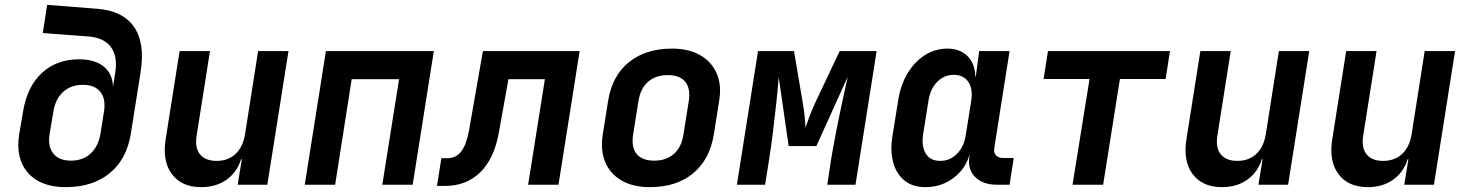

<svg xmlns="http://www.w3.org/2000/svg" viewBox="-20 -760 6040 790"><path d="M254 10Q148 11 95.5 -48.5Q43 -108 59 -208L75 -302Q92 -404 152.5 -460Q213 -516 306 -516Q370 -516 406.5 -486.5Q443 -457 445 -403L454 -460Q465 -526 437 -565.5Q409 -605 343 -610L156 -624L174 -740L379 -724Q486 -716 532 -648.5Q578 -581 558 -460L518 -208Q501 -105 432 -48Q363 9 254 10ZM272 -99Q321 -99 352.5 -128Q384 -157 393 -208L408 -302Q416 -353 393 -382Q370 -411 321 -411Q272 -411 240 -382Q208 -353 200 -302L184 -208Q176 -157 199.5 -128Q223 -99 272 -99Z M808 10Q727 10 687 -44Q647 -98 662 -189L719 -550H844L789 -202Q781 -152 803 -125Q825 -98 871 -98Q918 -98 948.5 -126Q979 -154 988 -206L1042 -550H1167L1080 0H958L975 -105H972Q955 -51 912 -20.5Q869 10 808 10Z M1234 0 1321 -550H1765L1678 0H1553L1622 -434H1427L1359 0Z M1778 5 1796 -109H1821Q1856 -109 1877.5 -136.5Q1899 -164 1910 -224L1967 -550H2365L2278 0H2153L2222 -434H2072L2033 -217Q2014 -108 1956.5 -51.5Q1899 5 1811 5Z M2654 10Q2585 10 2538 -17Q2491 -44 2470.5 -92.5Q2450 -141 2460 -206L2482 -344Q2498 -447 2567 -503.5Q2636 -560 2745 -560Q2814 -560 2861 -533Q2908 -506 2929 -457.5Q2950 -409 2939 -345L2917 -206Q2900 -103 2831.5 -46.5Q2763 10 2654 10ZM2672 -99Q2721 -99 2752.5 -126.5Q2784 -154 2792 -206L2814 -344Q2822 -396 2799.5 -423.5Q2777 -451 2727 -451Q2678 -451 2646.5 -423.5Q2615 -396 2607 -344L2585 -206Q2577 -154 2599.5 -126.5Q2622 -99 2672 -99Z M3012 0 3099 -550H3247L3282 -343Q3288 -309 3291 -279Q3294 -249 3294 -234Q3299 -249 3310 -279Q3321 -309 3337 -343L3435 -550H3587L3500 0H3384L3398 -94Q3406 -144 3418.5 -208.5Q3431 -273 3444.5 -336Q3458 -399 3468 -444L3339 -159H3225L3184 -443Q3181 -400 3174.5 -339.5Q3168 -279 3160 -214Q3152 -149 3143 -94L3128 0Z M3787 10Q3736 10 3702.5 -16.5Q3669 -43 3655.5 -90.5Q3642 -138 3652 -200L3676 -349Q3686 -412 3715 -459.5Q3744 -507 3786 -533.5Q3828 -560 3878 -560Q3930 -560 3961 -529Q3992 -498 3993 -445H3995L4009 -550H4134L4071 -151Q4068 -132 4078 -121Q4088 -110 4106 -110H4151L4134 0H4081Q4023 0 3991.5 -32.5Q3960 -65 3969 -117L3970 -126Q3953 -65 3903 -27.5Q3853 10 3787 10ZM3849 -98Q3889 -98 3918 -127.5Q3947 -157 3954 -206L3976 -344Q3984 -393 3964.5 -422.5Q3945 -452 3904 -452Q3864 -452 3835.5 -422.5Q3807 -393 3800 -344L3778 -206Q3771 -157 3789.5 -127.5Q3808 -98 3849 -98Z M4393 0 4463 -435H4274L4292 -550H4794L4776 -435H4588L4519 0Z M5008 10Q4927 10 4887 -44Q4847 -98 4862 -189L4919 -550H5044L4989 -202Q4981 -152 5003 -125Q5025 -98 5071 -98Q5118 -98 5148.5 -126Q5179 -154 5188 -206L5242 -550H5367L5280 0H5158L5175 -105H5172Q5155 -51 5112 -20.5Q5069 10 5008 10Z M5608 10Q5527 10 5487 -44Q5447 -98 5462 -189L5519 -550H5644L5589 -202Q5581 -152 5603 -125Q5625 -98 5671 -98Q5718 -98 5748.5 -126Q5779 -154 5788 -206L5842 -550H5967L5880 0H5758L5775 -105H5772Q5755 -51 5712 -20.5Q5669 10 5608 10Z"/></svg>

Font: JetBrains Mono NL
Style: Bold Italic
Weight: 700
Italic angle: -9°
Designer: Philipp Nurullin, Konstantin Bulenkov
Foundry: JetBrains
Version: Version 2.304; ttfautohint (v1.8.4.7-5d5b)